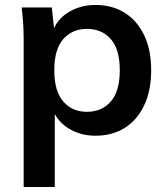

<svg xmlns="http://www.w3.org/2000/svg" viewBox="-20 -535 674 771"><path d="M75 216V-379Q75 -410 73 -442Q71 -474 67 -505H188L197 -422Q217 -465 262 -490Q307 -515 364 -515Q431 -515 481 -483.5Q531 -452 559 -393.5Q587 -335 587 -253Q587 -171 559 -112Q531 -53 481 -21.5Q431 10 364 10Q309 10 265.5 -13.5Q222 -37 200 -77V216ZM329 -86Q389 -86 425 -127.5Q461 -169 461 -253Q461 -337 425 -378Q389 -419 329 -419Q270 -419 234 -378Q198 -337 198 -253Q198 -169 234 -127.5Q270 -86 329 -86Z"/></svg>

Font: MulishBold
Style: Bold
Weight: 700
Designer: Vernon Adams
Foundry: Vernon Adams
Version: Version 3.602; ttfautohint (v1.8.3)